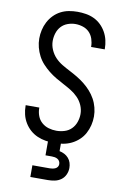

<svg xmlns="http://www.w3.org/2000/svg" viewBox="-103 -802 706 1082"><g transform="rotate(10 250.0 -261.5)"><path d="M249 8Q224 8 199.5 4Q175 0 152 -10Q129 -20 110.5 -36.5Q92 -53 79 -74.5Q66 -96 60 -120.5Q54 -145 54 -170V-174H132V-171Q132 -148 140 -126.5Q148 -105 165 -90Q182 -75 204 -68.5Q226 -62 249 -62Q272 -62 295 -69Q318 -76 334.5 -92.5Q351 -109 359 -132Q367 -155 367 -178Q367 -204 356.5 -228Q346 -252 328 -270.5Q310 -289 288 -302.5Q266 -316 243 -328Q220 -340 198 -353Q176 -366 156 -382Q136 -398 118.5 -417Q101 -436 89 -459Q77 -482 70.5 -507Q64 -532 64 -558Q64 -582 69.5 -606.5Q75 -631 86.5 -653Q98 -675 115.5 -693Q133 -711 155 -722.5Q177 -734 201.5 -738.5Q226 -743 251 -743Q275 -743 299.5 -739Q324 -735 346 -724.5Q368 -714 385.5 -697Q403 -680 415 -658.5Q427 -637 432.5 -613Q438 -589 438 -565V-561H360V-564Q360 -585 353 -606.5Q346 -628 331 -643.5Q316 -659 294.5 -666Q273 -673 251 -673Q229 -673 207 -665Q185 -657 170 -640.5Q155 -624 148 -602Q141 -580 141 -557Q141 -532 151.5 -507.5Q162 -483 179.5 -464.5Q197 -446 219.5 -432.5Q242 -419 264.5 -407.5Q287 -396 309.5 -382.5Q332 -369 352 -353Q372 -337 389 -318Q406 -299 418.5 -276.5Q431 -254 437.5 -228.5Q444 -203 444 -178Q444 -152 438 -127.5Q432 -103 420 -80.5Q408 -58 389 -40.5Q370 -23 347.5 -12Q325 -1 299.5 3.5Q274 8 249 8ZM150 220V153H250Q258 153 266 151.5Q274 150 281.5 146.5Q289 143 293.5 136Q298 129 298 121Q298 112 294 104.5Q290 97 282.5 92.5Q275 88 266.5 86.5Q258 85 250 85H213V-62H287V48Q302 51 315.5 58Q329 65 339 76.5Q349 88 353.5 102.5Q358 117 358 132Q358 152 349.5 170.5Q341 189 325 200.5Q309 212 289.5 216Q270 220 250 220Z"/></g></svg>

Font: Iosevka Fuck
Style: Regular
Weight: 400
Monospace: yes
Designer: Belleve Invis
Foundry: Belleve Invis
Version: Version 28.0.7; ttfautohint (v1.8.3)